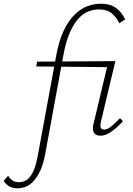

<svg xmlns="http://www.w3.org/2000/svg" viewBox="-146 -731 721 1040"><path d="M-50 289Q-78 289 -96.5 278Q-115 267 -126 249L-102 221Q-92 237 -78 246.5Q-64 256 -42 256Q-25 256 -5.5 246Q14 236 31 204Q48 172 60 105L158 -427Q173 -511 199.5 -566Q226 -621 259.5 -653Q293 -685 329 -698Q365 -711 399 -711Q452 -711 483.5 -687Q515 -663 532 -626L500 -605Q485 -638 459 -659Q433 -680 389 -680Q362 -680 334 -669.5Q306 -659 280.5 -632Q255 -605 233.5 -557.5Q212 -510 198 -436L100 97Q89 159 70.5 197Q52 235 30.5 255.5Q9 276 -12 282.5Q-33 289 -50 289ZM50 -371 55 -397 479 -400 467 -367ZM399 4Q382 4 371.5 -3Q361 -10 358 -25Q355 -40 361 -62L439 -389L479 -400L400 -69Q396 -51 399.5 -40Q403 -29 418 -29Q436 -29 457 -46.5Q478 -64 504 -91L520 -74Q486 -38 456 -17Q426 4 399 4Z"/></svg>

Font: Ysabeau Office ExtraLight
Style: Italic
Weight: 250
Italic angle: -12°
Designer: Christian Thalmann (Catharsis Fonts)
Version: Version 2.001;gftools[0.9.30]; featfreeze: tnum,lnum,ss02